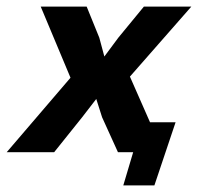

<svg xmlns="http://www.w3.org/2000/svg" viewBox="-51 -459 597 579"><path d="M256.8 -105.5 239.3 -160.6 196.8 -105.5 112.3 0H-30.8L161.6 -224.6L71.8 -439H210.4L248.5 -345.2L263.7 -288.6L305.7 -345.2L382.8 -439H525.9L340.8 -228L401.4 -90.3H478.5L414.6 100.1H320.8L350.6 0H304.7Z"/></svg>

Font: PT Astra Sans
Style: Bold Italic
Weight: 700
Italic angle: -16°
Designer: A.Korolkova, I. Chaeva
Foundry: ParaType Ltd
Version: Version 1.002W